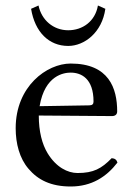

<svg xmlns="http://www.w3.org/2000/svg" viewBox="-20 -668 487 698"><path d="M120 -648 93 -636C107 -551 158 -501 228 -501C287 -501 351 -550 363 -636L336 -648C326 -590 280 -558 228 -558C174 -558 131 -595 120 -648ZM124 -282C143 -395 213 -404 237 -404C275 -404 320 -383 320 -299C320 -290 316 -285.2 305 -285ZM386 -93C349 -55 320 -39 262 -39C226 -39 184 -60 153 -111C133 -144 121 -190 121 -248L387 -246C399 -246 406 -252 406 -263C406 -347 376 -437 237 -437C150 -437 37 -354 37 -202C37 -146 51 -92 84 -54C118 -14 165 10 237 10C313 10 367 -25 407 -77C404 -87 398 -92 386 -93Z"/></svg>

Font: Libertinus Math
Style: Regular
Weight: 400
Designer: Philipp H. Poll
Foundry: Khaled Hosny
Version: Version 6.2